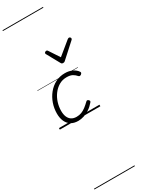

<svg xmlns="http://www.w3.org/2000/svg" viewBox="-500 -1328 1622 2147"><g transform="rotate(-30 311.5 -255.0)"><path d="M230 19Q174 19 136.5 -4.5Q99 -28 80 -71Q61 -114 61 -171Q61 -238 82.5 -300Q104 -362 144 -411.5Q184 -461 239.5 -490Q295 -519 363 -519Q418 -519 459 -498.5Q500 -478 520 -447Q526 -438 524 -431Q522 -424 512 -415Q502 -408 493.5 -408Q485 -408 478 -416Q459 -439 431.5 -454.5Q404 -470 357 -470Q302 -470 258 -444Q214 -418 182 -375Q150 -332 133.5 -279.5Q117 -227 117 -172Q117 -129 130 -97Q143 -65 169.5 -47.5Q196 -30 236 -30Q270 -30 299 -41Q328 -52 356 -73.5Q384 -95 414 -124Q422 -133 430.5 -131Q439 -129 445 -123Q453 -116 454 -108.5Q455 -101 447 -92Q415 -54 378 -29.5Q341 -5 303 7Q265 19 230 19ZM601 -840Q610 -840 616.5 -833.5Q623 -827 623 -819Q623 -813 620.5 -809.5Q618 -806 614 -802L434 -639Q426 -631 419 -628.5Q412 -626 404 -626Q397 -626 391 -629Q385 -632 380 -641L290 -804Q287 -808 285.5 -812Q284 -816 284 -820Q284 -829 293 -834.5Q302 -840 309 -840Q315 -840 319 -837.5Q323 -835 326 -830L415 -695L580 -830Q587 -835 591.5 -837.5Q596 -840 601 -840ZM0 763H523V773H0ZM0 -20H523V0H0ZM0 -505H523V-500H0ZM0 -1283H523V-1273H0Z"/></g></svg>

Font: Playwrite NL Guides
Style: Regular
Weight: 400
Designer: Veronika Burian, José Scaglione
Foundry: TypeTogether
Version: Version 1.003